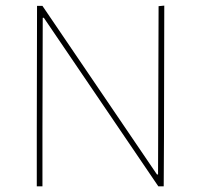

<svg xmlns="http://www.w3.org/2000/svg" viewBox="-20 -658 710 678"><path d="M558.1 0H539.1L134.8 -595.2H130.9L129.9 -199.2V0H109.9V-189.9L110.8 -637.2H129.9L534.2 -42H538.1L540 -636.2L560.1 -638.2L559.1 -175.8Z"/></svg>

Font: Datalegreya
Style: Dot
Weight: 700
Designer: Figs Lab
Foundry: Figs Lab
Version: Version 1.002;PS 001.002;hotconv 1.0.70;makeotf.lib2.5.58329